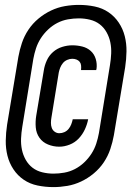

<svg xmlns="http://www.w3.org/2000/svg" viewBox="-20 -732 540 784"><path d="M198 32Q165 32 133.5 25.5Q102 19 77 2Q52 -15 35 -40.5Q18 -66 10.5 -96Q3 -126 3.5 -158Q4 -190 9 -223L55 -500Q60 -528 69.5 -556.5Q79 -585 96 -610.5Q113 -636 137 -656Q161 -676 188.5 -689Q216 -702 245 -707Q274 -712 302 -712Q335 -712 366.5 -705.5Q398 -699 423 -682Q448 -665 465 -639.5Q482 -614 489.5 -584Q497 -554 496.5 -522Q496 -490 491 -457L445 -180Q440 -152 430.5 -123.5Q421 -95 404 -69.5Q387 -44 363 -24Q339 -4 311.5 9Q284 22 255 27Q226 32 198 32ZM198 -23Q220 -23 242.5 -27Q265 -31 285.5 -41.5Q306 -52 323.5 -68.5Q341 -85 353.5 -104.5Q366 -124 373 -145.5Q380 -167 384 -189L429 -466Q433 -490 434 -513.5Q435 -537 430.5 -559Q426 -581 415 -600.5Q404 -620 387 -633Q370 -646 347.5 -651.5Q325 -657 302 -657Q280 -657 257.5 -653Q235 -649 214.5 -638.5Q194 -628 176.5 -611.5Q159 -595 146.5 -575.5Q134 -556 127 -534.5Q120 -513 116 -491L71 -214Q67 -190 66 -166.5Q65 -143 69.5 -121Q74 -99 85 -79.5Q96 -60 113 -47Q130 -34 152.5 -28.5Q175 -23 198 -23ZM222 -133Q198 -133 176 -142Q154 -151 141 -169.5Q128 -188 126 -212Q124 -236 128 -260L159 -445Q162 -465 171 -485Q180 -505 196.5 -519.5Q213 -534 234 -540.5Q255 -547 275 -547Q296 -547 316 -542Q336 -537 350.5 -524Q365 -511 371 -491Q377 -471 374 -450Q373 -449 373 -448Q373 -447 373 -446H311Q311 -447 311 -447.5Q311 -448 311 -448Q312 -457 311 -465.5Q310 -474 305 -480Q300 -486 292 -489Q284 -492 275 -492Q265 -492 254.5 -487.5Q244 -483 237 -474.5Q230 -466 226 -456Q222 -446 220 -436L190 -252Q188 -241 188 -230Q188 -219 191.5 -209.5Q195 -200 203.5 -194Q212 -188 222 -188Q233 -188 243 -192.5Q253 -197 260 -205.5Q267 -214 271 -224.5Q275 -235 277 -245H340Q336 -224 326.5 -203.5Q317 -183 301.5 -166.5Q286 -150 264.5 -141.5Q243 -133 222 -133Z"/></svg>

Font: Iosevka SS04 Semibold Oblique
Style: Regular
Weight: 600
Italic angle: -9°
Monospace: yes
Designer: Belleve Invis
Foundry: Belleve Invis
Version: Version 19.0.0; ttfautohint (v1.8.4)